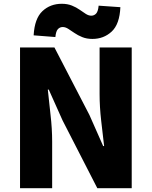

<svg xmlns="http://www.w3.org/2000/svg" viewBox="-20 -996 804 1016"><path d="M86 0V-745H268L453 -388L526 -223H531Q524 -282 515.5 -356.5Q507 -431 507 -498V-745H677V0H495L311 -359L238 -522H233Q239 -460 247.5 -387.5Q256 -315 256 -247V0ZM469 -790Q439 -790 415.5 -799.5Q392 -809 374 -821.5Q356 -834 341 -843.5Q326 -853 312 -853Q297 -853 286.5 -842Q276 -831 273 -800L158 -809Q163 -898 204.5 -937Q246 -976 307 -976Q337 -976 360.5 -966.5Q384 -957 401.5 -944.5Q419 -932 434 -922.5Q449 -913 463 -913Q478 -913 488.5 -924Q499 -935 502 -966L617 -958Q613 -868 571 -829Q529 -790 469 -790Z"/></svg>

Font: Source Han Sans TC Heavy
Style: Regular
Weight: 900
Designer: Ryoko NISHIZUKA Ë•øÂ°öÊ∂ºÂ≠ê (kana, bopomofo & ideographs); Paul D. Hunt (Latin, Greek & Cyrillic); Sandoll Communicatio
Foundry: Adobe
Version: Version 2.004;hotconv 1.0.118;makeotfexe 2.5.65603